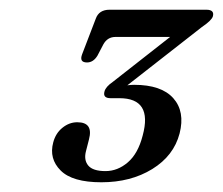

<svg xmlns="http://www.w3.org/2000/svg" viewBox="-20 -720 459 395"><path d="M349.5 -445.5Q337.5 -399.5 293.2 -372.2Q249 -345 188.5 -345Q129 -345 104.8 -369.2Q80.5 -393.5 89.5 -427Q94.5 -446 108.5 -457.2Q122.5 -468.5 139 -468.5Q172.5 -468.5 163 -433L157 -409.5Q152 -391 161.5 -379.5Q171 -368 197 -368Q222 -368 243 -386Q264 -404 273.5 -441Q294.5 -518 225.5 -518H207.5Q191 -518 195 -532Q197.5 -541.5 212 -551.5L330 -644H217.5Q201 -644 192.5 -628.5L180.5 -605.5Q172 -591.5 159 -591.5Q142.5 -591.5 149 -608.5L177 -681.5Q183.5 -700 205.5 -700H404.5Q421.5 -700 418 -686.5Q415.5 -678 395.5 -664.5L242 -544.5Q249 -545.5 256 -545.5Q312 -545.5 336.5 -518Q361 -490.5 349.5 -445.5Z"/></svg>

Font: Fraunces 72pt Soft
Style: Italic
Weight: 400
Italic angle: -16°
Version: Version 1.000;[b76b70a41]